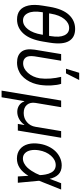

<svg xmlns="http://www.w3.org/2000/svg" viewBox="680 -1494 1017 2418"><g transform="rotate(90 1189.0 -284.5)"><path d="M517 -402 502.8 -315.3Q475.9 -152.7 402.9 -71.4Q329.9 9.9 224.4 9.9Q154.8 9.9 110.6 -24.9Q66.4 -59.7 49.4 -131.9Q32.3 -204.2 51.1 -315.3L65.3 -402Q92.3 -563.2 165 -642.4Q237.6 -721.6 343.8 -721.6Q396.3 -721.6 434.3 -702.8Q472.3 -683.9 495.9 -644.9Q519.5 -605.8 524.9 -545.5Q530.2 -485.1 517 -402ZM148.1 -393.5H430.8L434.7 -417.6Q452.4 -525.6 424.4 -585.9Q396.3 -646.3 332.4 -646.3Q268.8 -646.3 219.3 -585.6Q169.7 -524.9 152 -417.6ZM414.8 -299.7 417.3 -315.3H134.6L132.1 -299.7Q114.3 -192.1 144.2 -128.7Q174 -65.3 237.2 -65.3Q300.4 -65.3 348.5 -128Q396.7 -190.7 414.8 -299.7Z M660.5 -545.5H744.3L688.9 -210.2Q683.6 -170.5 687.3 -142.9Q691.1 -115.4 704.7 -98.5Q718.4 -81.7 736 -74.2Q753.6 -66.8 775.6 -66.8Q843.4 -66.8 897.2 -127.1Q951 -187.5 965.9 -277Q974.1 -341.6 968.6 -411.2Q963.1 -480.8 947.4 -545.5H1035.5Q1051.1 -498.9 1055.2 -424.5Q1059.3 -350.1 1048.3 -277Q1040.8 -231.2 1025.6 -189.8Q1010.3 -148.4 985.8 -111.7Q961.3 -74.9 930 -48.1Q898.8 -21.3 856.9 -5.7Q815 9.9 767 9.9Q722.3 9.9 688.7 -3.2Q655.2 -16.3 632.8 -43.3Q610.4 -70.3 603.5 -112.2Q596.6 -154.1 605.1 -211.6ZM845.2 -606.5 896.3 -772.7H987.2L903.4 -606.5Z M1120.7 204.5 1245.7 -545.5H1329.5L1275.6 -223Q1264.9 -156.6 1299.5 -115.2Q1334.2 -73.9 1402 -73.9Q1469.8 -73.9 1517.9 -115.2Q1566.1 -156.6 1576.7 -223L1630.7 -545.5H1714.5L1623.6 0H1539.8L1554 -81H1549.7Q1520.2 -39.1 1477.3 -16Q1434.3 7.1 1387.8 7.1Q1342.3 7.1 1307 -16Q1271.7 -39.1 1257.1 -81H1252.8L1204.5 204.5Z M1974.4 11.4Q1905.9 10.7 1859.2 -26.3Q1812.5 -63.2 1794.7 -128.9Q1777 -194.6 1791.2 -278.4Q1800.8 -337.7 1825.8 -388.8Q1850.9 -440 1886.4 -475.9Q1921.9 -511.7 1967.5 -532.1Q2013.1 -552.6 2062.5 -552.6Q2099.8 -552.6 2129.1 -541.4Q2158.4 -530.2 2178.3 -509.2Q2198.2 -488.3 2210.9 -461.6Q2223.7 -435 2231.5 -400.6L2286.9 -545.5H2366.5L2257.1 -271.3L2256 -267.4L2281.2 0H2201.7L2193.5 -133.2Q2105.1 13.1 1974.4 11.4ZM2184.7 -278.1V-279.8Q2183.9 -296.2 2182.5 -311.4Q2181.1 -326.7 2177.2 -347.3Q2173.3 -367.9 2167.8 -385.1Q2162.3 -402.3 2152.7 -419.9Q2143.1 -437.5 2130.7 -449.8Q2118.3 -462 2100 -469.6Q2081.7 -477.3 2059.7 -477.3Q1993.6 -477.3 1940.9 -417.8Q1888.1 -358.3 1872.2 -265.6Q1862.9 -208.1 1872.2 -162.5Q1881.4 -116.8 1908.4 -90.4Q1935.4 -63.9 1975.9 -63.9Q2006.7 -63.9 2036.2 -79.4Q2065.7 -94.8 2087.4 -117.2Q2109 -139.6 2129.1 -169.9Q2149.1 -200.3 2161.2 -224.6Q2173.3 -248.9 2183.2 -274.1Z"/></g></svg>

Font: Karasuma Gothic
Style: Italic
Weight: 400
Italic angle: -9.39999°
Designer: Rasmus Andersson / Ryoko Nishizuka
Foundry: Genbu
Version: Version 1.00